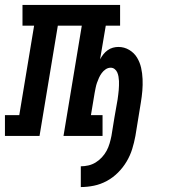

<svg xmlns="http://www.w3.org/2000/svg" viewBox="-62 -550 682 777"><path d="M265 207V123Q280 123 295.5 119.5Q311 116 325 107.5Q339 99 350.5 86.5Q362 74 369.5 60Q377 46 381.5 30.5Q386 15 389 0Q395 -37 401 -74Q407 -111 414 -148Q415 -158 416.5 -167Q418 -176 418.5 -185.5Q419 -195 419.5 -204Q420 -213 419.5 -222Q419 -231 417.5 -240Q416 -249 412.5 -257Q409 -265 402 -270.5Q395 -276 386 -276Q375 -276 365.5 -269.5Q356 -263 349.5 -254Q343 -245 338.5 -235Q334 -225 330.5 -215Q327 -205 325 -194.5Q323 -184 321 -174L306 -84H353V0H195L269 -446H172L98 0H-42V-84H16L76 -446H29V-530H424V-446H366L343 -310Q349 -321 356.5 -330.5Q364 -340 374 -347Q384 -354 395 -357Q406 -360 417 -360Q441 -360 461 -348Q481 -336 492.5 -317Q504 -298 509 -276Q514 -254 515 -230Q516 -206 514 -182.5Q512 -159 508 -135L486 0Q481 27 473 53Q465 79 450.5 103.5Q436 128 415.5 148.5Q395 169 370 182.5Q345 196 318 201.5Q291 207 265 207Z"/></svg>

Font: Iosevka Slab MdExObl
Style: Regular
Weight: 500
Width: 7
Italic angle: -9°
Monospace: yes
Designer: Belleve Invis
Foundry: Belleve Invis
Version: Version 11.1.1; ttfautohint (v1.8.3)